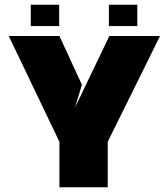

<svg xmlns="http://www.w3.org/2000/svg" viewBox="-20 -791 711 811"><path d="M435 -192V0H231V-192L17 -639H231L326 -433L297 -337L442 -639H656ZM110 -771H230V-681H110ZM440 -771H560V-681H440Z"/></svg>

Font: Banana Brick
Style: Regular
Weight: 400
Designer: artmaker
Foundry: artmaker
Version: Version 4.000 2011 initial release